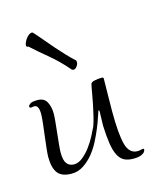

<svg xmlns="http://www.w3.org/2000/svg" viewBox="-64 -396 369 436"><g transform="rotate(-15 120.5 -178.0)"><path d="M150.9 -100.1Q150.9 -103.5 151.1 -108.4Q151.4 -113.3 151.4 -118.2Q151.4 -123 151.6 -126.7Q151.9 -130.4 151.9 -131.8Q151.9 -135.3 150.6 -136.2Q149.4 -137.2 147.9 -130.9Q147 -128.9 144 -119.6Q141.1 -110.4 135.7 -97.4Q130.4 -84.5 122.8 -69.6Q115.2 -54.7 105 -42.2Q94.7 -29.8 82 -21.5Q69.3 -13.2 54.2 -13.2Q31.2 -13.2 21.7 -25.6Q12.2 -38.1 12.2 -63Q12.2 -70.3 13.7 -84.2Q15.1 -98.1 17.1 -113Q19 -127.9 20.5 -141.4Q22 -154.8 22 -162.1Q22 -183.1 11.2 -183.1Q8.8 -183.1 6.8 -182.6Q4.9 -182.1 3.9 -182.1Q0 -182.1 0 -186Q0 -187.5 4.2 -191.2Q8.3 -194.8 22 -194.8Q37.6 -194.8 43.7 -183.1Q49.8 -171.4 49.8 -155.8Q49.8 -148.9 48.6 -136.5Q47.4 -124 45.9 -110.4Q44.4 -96.7 43.2 -84.2Q42 -71.8 42 -65.9Q42 -47.4 48.1 -39.8Q54.2 -32.2 64.9 -32.2Q75.2 -32.2 85.2 -40.3Q95.2 -48.3 103.8 -59.8Q112.3 -71.3 118.7 -83.5Q125 -95.7 128.9 -104Q132.8 -114.7 135.7 -127.4Q138.7 -140.1 141.4 -153.1Q144 -166 146 -177.7Q147.9 -189.5 149.9 -198.2Q150.9 -202.6 159.2 -204.3Q167.5 -206.1 175.8 -206.1Q180.2 -206.1 180.2 -203.1Q180.2 -190.9 179.7 -169.9Q179.2 -148.9 179.2 -127Q179.2 -72.3 185.8 -48.1Q192.4 -23.9 211.9 -23.9Q216.3 -23.9 219.5 -24.9Q222.7 -25.9 225.1 -25.9Q227.1 -25.9 227.1 -23.9Q227.1 -25.4 227.1 -23.4Q227.1 -21.5 224.9 -18.3Q222.7 -15.1 216.6 -12.5Q210.4 -9.8 198.2 -9.8Q185.1 -9.8 176.5 -14.4Q168 -19 162.6 -29.8Q157.2 -40.5 154.5 -57.9Q151.9 -75.2 150.9 -100.1ZM33.7 -317.4Q28.8 -317.4 28.8 -321.3Q28.8 -324.2 30.8 -328.6Q32.7 -333 35.6 -336.9Q38.6 -340.8 42.2 -343.5Q45.9 -346.2 48.8 -346.2Q50.8 -346.2 51.8 -345.2Q62.5 -333.5 72 -322Q81.5 -310.5 90.8 -300Q100.1 -289.6 109.6 -279.3Q119.1 -269 129.9 -259.3Q130.9 -258.3 130.9 -254.4Q130.9 -250 127.2 -245.1Q123.5 -240.2 119.6 -240.2Q115.7 -240.2 114.7 -242.2Q95.2 -265.1 72.8 -283.7Q50.3 -302.2 33.7 -317.4Z"/></g></svg>

Font: Stalemate
Style: Regular
Weight: 400
Designer: Astigmatic (AOETI)
Foundry: Astigmatic (AOETI)
Version: Version 001.000